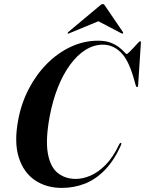

<svg xmlns="http://www.w3.org/2000/svg" viewBox="-20 -910 709 939"><path d="M571.5 -211Q573.5 -209.5 573.5 -207.2Q573.5 -205 571.5 -199.5Q538.5 -126 494 -79.8Q449.5 -33.5 396 -12.2Q342.5 9 282 9Q206.5 9 151 -28.5Q95.5 -66 72 -139.5Q48.5 -213 68.5 -320.5Q83.5 -403.5 120.5 -474.8Q157.5 -546 210.5 -599Q263.5 -652 327.2 -681.5Q391 -711 459 -711Q496.5 -711 521.8 -701Q547 -691 563 -678.2Q579 -665.5 587.5 -655.8Q596 -646 599 -646Q603 -646 612.8 -655.5Q622.5 -665 633.8 -677.2Q645 -689.5 653.8 -699Q662.5 -708.5 665 -708.5Q667.5 -708.5 668.5 -706.5Q669.5 -704.5 669 -700L655.5 -492.5Q655.5 -488 654.2 -486.2Q653 -484.5 651 -484Q646.5 -483.5 644 -492L633 -530.5Q607.5 -619 569.5 -655.2Q531.5 -691.5 483 -691.5Q438.5 -691.5 397.8 -665.8Q357 -640 322.8 -593.2Q288.5 -546.5 263 -482.2Q237.5 -418 223 -341Q202 -227 214 -160Q226 -93 262.5 -64Q299 -35 350.5 -35Q385 -35 422.5 -51Q460 -67 496.5 -103.8Q533 -140.5 563 -204Q565.5 -208.5 567.8 -210.2Q570 -212 571.5 -211ZM493.5 -819.5H435.5L573 -747.5Q578 -744 580 -746Q582 -747 582.2 -749Q582.5 -751 581 -753.5L494.5 -880.5Q491.5 -885.5 489.2 -887.8Q487 -890 482.5 -890Q478 -890 474.8 -887.8Q471.5 -885.5 466 -880.5L314 -753.5Q311.5 -751 311 -749Q310.5 -747 311 -746Q312.5 -745 314.5 -745.5Q316.5 -746 319.5 -747.5Z"/></svg>

Font: Fraunces 120pt SemiBold
Style: Italic
Weight: 600
Italic angle: -16°
Version: Version 1.000;[b76b70a41]